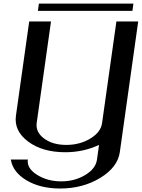

<svg xmlns="http://www.w3.org/2000/svg" viewBox="-20 -873 812 1101"><path d="M772.5 -750 667 0Q654.3 86.9 554.2 147.5Q454.1 208 325.2 208Q210.9 208 132.3 161.1Q53.7 114.3 42 42H139.6Q132.8 91.8 192.4 129.4Q252 167 331.1 167Q408.2 167 468.8 130.4Q529.3 93.8 536.1 42L547.9 -42Q458 0 354.5 0Q223.6 0 141.6 -61Q59.6 -122.1 71.3 -209L147.5 -750H272.5L190.4 -168Q183.6 -115.2 232.9 -78.6Q282.2 -42 360.4 -42Q437.5 -42 498 -78.6Q558.6 -115.2 565.4 -168L647.5 -750ZM745.1 -852.5 739.3 -810.5H197.3L203.1 -852.5Z"/></svg>

Font: okolaks
Style: BoldItalic
Weight: 600
Width: 8
Italic angle: -8°
Version: Version 000.6.0